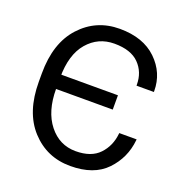

<svg xmlns="http://www.w3.org/2000/svg" viewBox="-132 -843 928 974"><g transform="rotate(20 332.0 -356.0)"><path d="M103.5 -405.3V-328.1H457V-405.3ZM56.2 -333Q56.2 -168.9 140.4 -77.1Q224.6 14.6 351.6 14.6Q478.5 14.6 545.4 -55.2Q612.3 -125 622.1 -222.7L622.6 -227.5H528.8L528.3 -222.7Q521.5 -156.2 478.5 -110.8Q435.5 -65.4 351.6 -65.4Q263.7 -65.4 207.3 -136.7Q150.9 -208 150.9 -329.1V-389.2Q150.9 -513.7 207.5 -579.6Q264.2 -645.5 351.6 -645.5Q440.9 -645.5 484.9 -600.8Q528.8 -556.2 528.8 -488.3V-483.4H622.6V-488.3Q622.6 -586.4 550.5 -656Q478.5 -725.6 351.6 -725.6Q224.6 -725.6 140.4 -633.8Q56.2 -542 56.2 -377.9Z"/></g></svg>

Font: Roboto Flex
Style: Regular
Weight: 400
Designer: Berlow after Robertson
Foundry: Google
Version: Version 3.200;gftools[0.9.32]